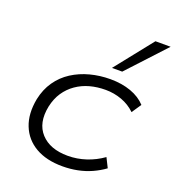

<svg xmlns="http://www.w3.org/2000/svg" viewBox="-138 -869 902 986"><g transform="rotate(20 313.0 -375.5)"><path d="M313 8Q225 8 165.5 -26.5Q106 -61 81 -124Q56 -187 72 -271Q84 -328 113.5 -370.5Q143 -413 186.5 -441Q230 -469 283 -483Q336 -497 393 -497Q456 -497 506 -479Q556 -461 587 -427L552 -375Q520 -406 477.5 -421.5Q435 -437 389 -437Q343 -437 303 -426Q263 -415 230 -392Q197 -369 174.5 -335.5Q152 -302 142 -256Q123 -161 173 -106.5Q223 -52 320 -52Q371 -52 419.5 -68Q468 -84 510 -114L536 -62Q506 -40 470.5 -24Q435 -8 395.5 0Q356 8 313 8ZM380 -554 543 -759H626L436 -554Z"/></g></svg>

Font: Nunito Sans 10pt Expanded Light
Style: Italic
Weight: 300
Width: 7
Italic angle: -9°
Designer: Vernon Adams
Foundry: Vernon Adams
Version: Version 3.101;gftools[0.9.27]